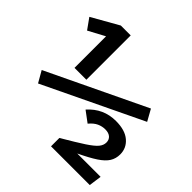

<svg xmlns="http://www.w3.org/2000/svg" viewBox="-191 -836 983 983"><g transform="rotate(45 300.0 -345.0)"><path d="M45.5 -180.5 10 -242.5 545 -498.5 579.5 -436.5ZM121 -369V-597.5L31.5 -549.5L-10 -607.5L135.5 -690H207V-369ZM600 -221.5Q600 -191 585.2 -167.2Q570.5 -143.5 535.8 -120.5Q501 -97.5 441 -69H610L600.5 0H320V-60.5Q397.5 -106 437.5 -132.2Q477.5 -158.5 492.2 -176.5Q507 -194.5 507 -214.5Q507 -234.5 493.5 -246.2Q480 -258 455 -258Q433 -258 412 -248.5Q391 -239 370.5 -214.5L312 -258Q373 -327 463.5 -327Q530 -327 565 -297Q600 -267 600 -221.5Z"/></g></svg>

Font: Fira Code Light Medium
Style: Regular
Weight: 500
Monospace: yes
Version: Version 5.002